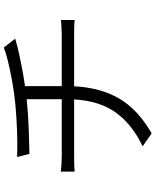

<svg xmlns="http://www.w3.org/2000/svg" viewBox="79 -882 841 1040"><g transform="rotate(-90 500.0 -362.5)"><path d="M90 -454Q107 -452 131 -450.5Q155 -449 177 -449H482V-639Q405 -631 325 -628Q245 -625 186 -624L169 -691Q207 -689 265 -690Q323 -691 386.5 -695Q450 -699 504 -706Q549 -712 599.5 -721.5Q650 -731 694 -742Q738 -753 762 -763L810 -701Q795 -697 782 -693.5Q769 -690 758 -687Q720 -678 664.5 -667Q609 -656 553 -648V-449H834Q851 -449 873 -450.5Q895 -452 911 -453V-379Q895 -381 874.5 -381.5Q854 -382 836 -382H552Q545 -239 485.5 -137.5Q426 -36 297 38L227 -11Q345 -67 409 -155Q473 -243 481 -382H179Q155 -382 131.5 -381.5Q108 -381 90 -379Z"/></g></svg>

Font: Source Han Sans SC Normal
Style: Regular
Weight: 350
Designer: Ryoko NISHIZUKA 西塚涼子 (kana, bopomofo & ideographs); Paul D. Hunt (Latin, Greek & Cyrillic); Sandoll Communications 산돌커뮤니
Foundry: Adobe
Version: Version 2.004;hotconv 1.0.118;makeotfexe 2.5.65603